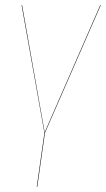

<svg xmlns="http://www.w3.org/2000/svg" viewBox="-20 -537 412 747"><path d="M372.1 -517.1 154.8 -20 125 189.9H123L152.8 -20L64 -517.1H65.9L153.8 -22L370.1 -517.1Z"/></svg>

Font: Fira Sans Compressed Two
Style: Italic
Weight: 100
Width: 3
Italic angle: -8°
Designer: Carrois Corporate & Edenspiekermann AG
Foundry: Carrois Corporate GbR & Edenspiekermann AG
Version: Version 4.203;PS 004.203;hotconv 1.0.88;makeotf.lib2.5.64775